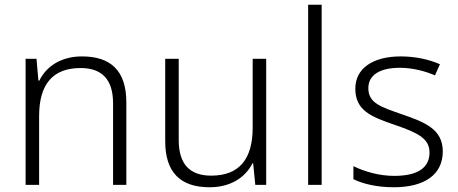

<svg xmlns="http://www.w3.org/2000/svg" viewBox="-20 -780 1934 810"><path d="M326 -542C236 -542 175 -499 146 -440H142L134 -532H88V0H145V-290C145 -425 203 -493 320 -493C409 -493 457 -446 457 -344V0H513V-348C513 -482 447 -542 326 -542Z M1103 -532H1046V-242C1046 -107 988 -39 871 -39C781 -39 734 -87 734 -189V-532H677V-184C677 -53 741 10 864 10C955 10 1016 -33 1045 -91H1048L1057 0H1103Z M1337 0V-760H1280V0Z M1848 -141C1848 -235 1773 -264 1678 -297C1586 -329 1534 -345 1534 -408C1534 -464 1583 -494 1667 -494C1720 -494 1774 -480 1815 -462L1836 -509C1790 -529 1734 -542 1670 -542C1554 -542 1479 -492 1479 -406C1479 -313 1547 -287 1646 -253C1742 -220 1792 -196 1792 -137C1792 -76 1748 -38 1643 -38C1580 -38 1518 -56 1471 -79V-24C1510 -5 1568 10 1642 10C1773 10 1848 -45 1848 -141Z"/></svg>

Font: Noto Sans Malayalam Light
Style: Regular
Weight: 300
Designer: Jelle Bosma - Monotype Design Team
Foundry: Monotype Imaging Inc.
Version: Version 2.104